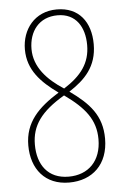

<svg xmlns="http://www.w3.org/2000/svg" viewBox="-53 -763 531 812"><g transform="rotate(-5 212.5 -357.0)"><path d="M208 10C307 10 375 -53 375 -162C375 -261 323 -315 242 -373C310 -417 362 -469 362 -564C362 -658 313 -724 219 -724C124 -724 70 -651 70 -567C70 -479 125 -424 196 -373C108 -318 49 -260 49 -161C49 -61 106 10 208 10ZM221 -388C151 -433 98 -490 98 -566C98 -641 141 -699 220 -699C298 -699 334 -639 334 -563C334 -486 295 -435 221 -388ZM208 -15C120 -15 77 -77 77 -162C77 -243 118 -300 218 -359C304 -298 347 -244 347 -162C347 -70 292 -15 208 -15Z"/></g></svg>

Font: Noto Serif Sinhala ExtraCondensed Thin
Style: Regular
Weight: 100
Width: 2
Designer: Jelle Bosma - Monotype Design Team
Foundry: Monotype Imaging Inc.
Version: Version 2.007